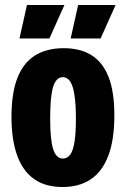

<svg xmlns="http://www.w3.org/2000/svg" viewBox="-20 -735 504 769"><path d="M231 14Q160 14 115 -19Q70 -52 48 -114.5Q26 -177 26 -267Q26 -363 50 -423.5Q74 -484 120.5 -513Q167 -542 235 -542Q303 -542 348 -513Q393 -484 415.5 -425Q438 -366 438 -274Q438 -174 413.5 -110.5Q389 -47 343 -16.5Q297 14 231 14ZM232 -100Q250 -100 261.5 -116Q273 -132 278.5 -167.5Q284 -203 284 -258Q284 -316 278.5 -353Q273 -390 261.5 -408Q250 -426 231 -426Q214 -426 202.5 -409Q191 -392 186 -354.5Q181 -317 181 -258Q181 -175 193 -137.5Q205 -100 232 -100ZM178 -581H58L88 -715H238ZM383 -581H263L293 -715H443Z"/></svg>

Font: Bricolage Grotesque 24pt Condensed ExtraBold
Style: Regular
Weight: 800
Width: 3
Designer: Mathieu Triay
Foundry: Atelier Triay
Version: Version 1.001;gftools[0.9.33.dev8+g029e19f]